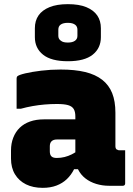

<svg xmlns="http://www.w3.org/2000/svg" viewBox="-20 -895 640 925"><path d="M536 -352Q536 -332 536 -312Q536 -292 536 -271.5Q536 -251 536 -230.5Q536 -210 536 -190Q536 -184 538.5 -179Q541 -174 547 -173Q548 -172 550 -171.5Q552 -171 555 -171Q556 -171 557 -171Q558 -171 560 -171H583Q583 -131 583 -91Q583 -51 583 -11Q583 -6 580 -3Q577 0 572 0Q567 0 544.5 0Q522 0 505 0Q473 0 443.5 -9Q414 -18 391.5 -35.5Q369 -53 356 -79Q343 -105 343 -140Q343 -173 343 -206Q343 -239 343 -272Q343 -283 343 -293Q343 -303 343 -313.5Q343 -324 343 -334Q343 -357 335 -370Q327 -383 308 -388.5Q289 -394 254 -394Q224 -394 195 -391.5Q166 -389 137.5 -384Q109 -379 80 -371H60Q60 -408 60 -444.5Q60 -481 60 -517Q60 -521 61 -523.5Q62 -526 63 -527Q70 -534 101.5 -541.5Q133 -549 178.5 -554.5Q224 -560 272 -560Q341 -560 390.5 -548Q440 -536 472.5 -510.5Q505 -485 520.5 -446Q536 -407 536 -352ZM220 -166Q220 -149 228 -141.5Q236 -134 253 -134Q273 -134 291 -138.5Q309 -143 326 -151.5Q343 -160 360 -173L369 -80H337Q323 -52 302 -32Q281 -12 252 -1Q223 10 186 10Q139 10 105 -7Q71 -24 52 -55.5Q33 -87 33 -131V-170Q33 -204 44 -232Q55 -260 75 -279.5Q95 -299 124.5 -309.5Q154 -320 192 -320Q230 -320 264.5 -320Q299 -320 328.5 -320Q358 -320 380 -320Q388 -320 392 -310Q396 -300 397.5 -279Q399 -258 399 -223Q375 -223 351 -223Q327 -223 302.5 -223Q278 -223 254 -223Q246 -223 239.5 -221Q233 -219 228 -214Q224 -210 222 -204Q220 -198 220 -190ZM307 -875Q361 -875 396 -860.5Q431 -846 448.5 -820.5Q466 -795 466 -759V-716Q466 -663 426.5 -631.5Q387 -600 307 -600Q227 -600 187.5 -631.5Q148 -663 148 -716V-759Q148 -795 165.5 -820.5Q183 -846 218.5 -860.5Q254 -875 307 -875ZM307 -785Q285 -785 273 -777Q261 -769 261 -752V-722Q261 -715 264 -709Q267 -703 273 -699Q279 -694 287.5 -692Q296 -690 307 -690Q329 -690 341 -698.5Q353 -707 353 -722V-752Q353 -759 350.5 -765Q348 -771 343 -775Q337 -780 328 -782.5Q319 -785 307 -785Z"/></svg>

Font: Recursive Monospace Black
Style: Regular
Weight: 900
Version: Version 1.047